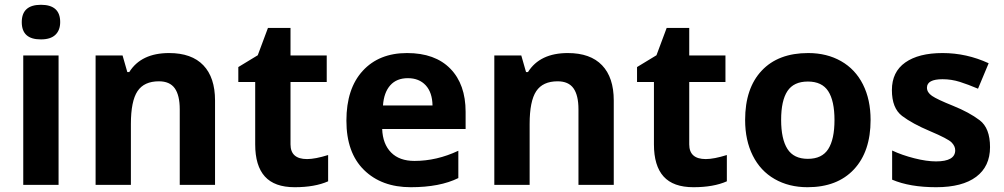

<svg xmlns="http://www.w3.org/2000/svg" viewBox="-20 -780 4235 810"><path d="M227.1 0H78.1V-545.9H227.1ZM152.8 -613.8Q71.8 -613.3 71.8 -686.5Q71.8 -759.8 152.8 -759.8Q233.9 -759.8 233.9 -687Q233.9 -652.3 213.6 -633.1Q193.4 -613.8 152.8 -613.8Z M693.4 -556.2Q788.6 -556.2 837.9 -504.6Q887.2 -453.1 887.2 -356V0H738.3V-318.8Q738.3 -377.9 717.3 -407.5Q696.3 -437 650.4 -437Q587.9 -437 560.1 -395.3Q532.2 -353.5 532.2 -256.8V0H383.3V-545.9H497.1L517.1 -476.1H525.4Q575.7 -556.2 693.4 -556.2Z M1205.6 -170.9Q1205.6 -108.9 1275.4 -108.9Q1309.6 -108.9 1364.3 -126V-15.1Q1308.1 9.8 1223.1 9.8Q1138.2 9.8 1097.4 -35.4Q1056.6 -80.6 1056.6 -170.9V-434.1H985.4V-497.1L1067.4 -546.9L1110.4 -662.1H1205.6V-545.9H1358.4V-434.1H1205.6Z M1944.3 -308.1V-235.8H1592.3Q1594.7 -172.4 1629.9 -136.7Q1665 -101.1 1728.5 -101.1Q1822.3 -101.1 1913.6 -144V-28.8Q1835.9 9.8 1712.9 9.8Q1589.8 9.8 1515.6 -63Q1441.4 -135.7 1441.4 -271Q1441.4 -406.2 1510.3 -481.2Q1579.1 -556.2 1697.3 -556.2Q1815.4 -556.2 1879.9 -490.2Q1944.3 -424.3 1944.3 -308.1ZM1595.7 -335H1804.7Q1803.7 -390.1 1775.9 -420.2Q1748 -450.2 1700.7 -450.2Q1653.3 -450.2 1626.5 -420.2Q1599.6 -390.1 1595.7 -335Z M2375.5 -556.2Q2470.7 -556.2 2520 -504.6Q2569.3 -453.1 2569.3 -356V0H2420.4V-318.8Q2420.4 -377.9 2399.4 -407.5Q2378.4 -437 2332.5 -437Q2270 -437 2242.2 -395.3Q2214.4 -353.5 2214.4 -256.8V0H2065.4V-545.9H2179.2L2199.2 -476.1H2207.5Q2257.8 -556.2 2375.5 -556.2Z M2887.7 -170.9Q2887.7 -108.9 2957.5 -108.9Q2991.7 -108.9 3046.4 -126V-15.1Q2990.2 9.8 2905.3 9.8Q2820.3 9.8 2779.5 -35.4Q2738.8 -80.6 2738.8 -170.9V-434.1H2667.5V-497.1L2749.5 -546.9L2792.5 -662.1H2887.7V-545.9H3040.5V-434.1H2887.7Z M3652.8 -273.9Q3652.8 -140.6 3582.5 -65.4Q3512.2 9.8 3386.7 9.8Q3308.1 9.8 3248 -24.7Q3188 -59.1 3155.8 -123.5Q3123.5 -188 3123.5 -273.9Q3123.5 -407.7 3193.4 -481.9Q3263.2 -556.2 3389.6 -556.2Q3468.3 -556.2 3528.3 -522Q3588.4 -487.8 3620.6 -423.8Q3652.8 -359.9 3652.8 -273.9ZM3302 -395.8Q3275.4 -355.5 3275.4 -274.4Q3275.4 -193.4 3302 -151.6Q3328.6 -109.9 3388.2 -109.9Q3447.8 -109.9 3474.1 -151.1Q3500.5 -192.4 3500.5 -273.4Q3500.5 -354.5 3474.1 -395.3Q3447.8 -436 3388.2 -436Q3328.6 -436 3302 -395.8Z M3743.7 -22V-145Q3785.2 -125.5 3837.2 -112.3Q3889.2 -99.1 3928.7 -99.1Q4009.8 -99.1 4009.8 -146Q4009.8 -163.6 3994.4 -179.2Q3979 -194.8 3903.8 -226.6Q3828.6 -258.3 3785.6 -291Q3742.7 -323.7 3742.7 -399.9Q3742.7 -476.6 3799.1 -516.4Q3855.5 -556.2 3956.5 -556.2Q4057.6 -556.2 4150.9 -513.2L4106 -405.8Q4064.9 -423.3 4029.3 -434.6Q3993.7 -445.8 3956.5 -445.8Q3890.6 -445.8 3890.6 -410.2Q3890.6 -390.1 3911.9 -375.5Q3933.1 -360.8 4001 -333.5Q4068.8 -306.2 4112.8 -272.9Q4156.7 -239.7 4156.7 -159.2Q4156.7 -78.1 4098.4 -34.2Q4040 9.8 3929.2 9.8Q3818.4 9.8 3743.7 -22Z"/></svg>

Font: OpenSans-Bold
Style: Bold
Weight: 700
Foundry: Ascender Corporation
Version: Version 1.10